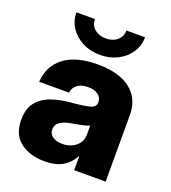

<svg xmlns="http://www.w3.org/2000/svg" viewBox="-135 -831 837 941"><g transform="rotate(20 283.5 -361.0)"><path d="M204.6 8.8Q127 8.8 77.4 -29.1Q27.8 -66.9 27.8 -144Q27.8 -202.1 54.9 -235.8Q82 -269.5 127.4 -285.6Q172.9 -301.8 228 -306.2Q297.4 -312 325.7 -320.3Q354 -328.6 354 -352.1V-354.5Q354 -377.4 334.7 -391.8Q315.4 -406.2 282.2 -406.2Q247.1 -406.2 226.3 -390.6Q205.6 -375 203.1 -348.6H46.9Q52.2 -432.6 114 -479.7Q175.8 -526.9 288.1 -526.9Q400.4 -526.9 460.4 -479.7Q520.5 -432.6 520.5 -347.2V0H356.4V-72.3H354.5Q331.5 -30.8 295.4 -11Q259.3 8.8 204.6 8.8ZM255.9 -101.1Q297.9 -101.1 326.7 -124.3Q355.5 -147.5 355.5 -185.5V-232.4Q342.3 -226.1 318.8 -221.2Q295.4 -216.3 264.2 -210.9Q230.5 -205.6 208.7 -191.4Q187 -177.2 187 -151.9Q187 -127.9 206.1 -114.5Q225.1 -101.1 255.9 -101.1ZM281.2 -574.2Q230 -574.2 189.7 -595Q149.4 -615.7 125.7 -651.4Q102.1 -687 102.1 -731H198.7Q198.7 -699.2 221.9 -679.4Q245.1 -659.7 281.2 -659.7Q316.9 -659.7 339.8 -679.4Q362.8 -699.2 362.8 -731H460Q460 -687 436.5 -651.4Q413.1 -615.7 372.6 -595Q332 -574.2 281.2 -574.2Z"/></g></svg>

Font: Inter Display ExtraBold
Style: Regular
Weight: 800
Designer: Rasmus Andersson
Foundry: rsms
Version: Version 4.000;git-a52131595